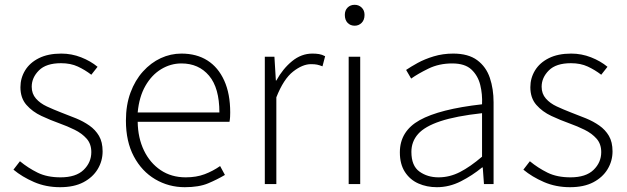

<svg xmlns="http://www.w3.org/2000/svg" viewBox="-20 -766 2609 799"><path d="M230 13Q171 13 121.5 -8.5Q72 -30 36 -60L63 -95Q97 -67 136.5 -47.5Q176 -28 232 -28Q296 -28 328 -59Q360 -90 360 -133Q360 -167 340.5 -189Q321 -211 290.5 -226Q260 -241 229 -252Q190 -266 152.5 -283.5Q115 -301 90 -329.5Q65 -358 65 -403Q65 -441 84.5 -473Q104 -505 142 -524Q180 -543 235 -543Q278 -543 317.5 -527.5Q357 -512 386 -488L360 -455Q334 -475 304 -489Q274 -503 234 -503Q172 -503 142 -473Q112 -443 112 -405Q112 -376 129.5 -356Q147 -336 175 -323Q203 -310 234 -298Q266 -286 296.5 -273.5Q327 -261 352 -243.5Q377 -226 392 -200.5Q407 -175 407 -136Q407 -96 386.5 -62Q366 -28 327 -7.5Q288 13 230 13Z M749 13Q682 13 626 -20Q570 -53 537 -115Q504 -177 504 -264Q504 -329 523 -380.5Q542 -432 575 -468.5Q608 -505 649 -524Q690 -543 735 -543Q798 -543 843 -514.5Q888 -486 913 -431Q938 -376 938 -298Q938 -289 937.5 -279.5Q937 -270 935 -259H553Q554 -192 579 -140Q604 -88 648.5 -58Q693 -28 753 -28Q797 -28 831.5 -41Q866 -54 896 -75L916 -38Q884 -19 846 -3Q808 13 749 13ZM553 -298H893Q893 -400 850 -451Q807 -502 735 -502Q690 -502 650.5 -478Q611 -454 585 -408.5Q559 -363 553 -298Z M1082 0V-530H1122L1128 -431H1130Q1157 -480 1195.5 -511.5Q1234 -543 1280 -543Q1295 -543 1307.5 -541Q1320 -539 1333 -532L1322 -490Q1309 -495 1299.5 -497Q1290 -499 1274 -499Q1239 -499 1199.5 -468Q1160 -437 1130 -361V0Z M1431 0V-530H1479V0ZM1456 -659Q1438 -659 1426.5 -671Q1415 -683 1415 -704Q1415 -723 1426.5 -734.5Q1438 -746 1456 -746Q1473 -746 1485 -734.5Q1497 -723 1497 -704Q1497 -683 1485 -671Q1473 -659 1456 -659Z M1798 13Q1756 13 1721 -2.5Q1686 -18 1665 -50.5Q1644 -83 1644 -132Q1644 -220 1726.5 -266Q1809 -312 1986 -332Q1988 -374 1978.5 -412.5Q1969 -451 1942 -476.5Q1915 -502 1862 -502Q1807 -502 1763 -480.5Q1719 -459 1691 -439L1670 -475Q1689 -488 1718 -504Q1747 -520 1785 -531.5Q1823 -543 1866 -543Q1929 -543 1966 -515.5Q2003 -488 2018.5 -442Q2034 -396 2034 -340V0H1994L1989 -69H1986Q1946 -36 1898 -11.5Q1850 13 1798 13ZM1805 -28Q1851 -28 1894 -50Q1937 -72 1986 -114V-295Q1877 -283 1812.5 -261.5Q1748 -240 1720 -208.5Q1692 -177 1692 -134Q1692 -76 1725.5 -52Q1759 -28 1805 -28Z M2352 13Q2293 13 2243.5 -8.5Q2194 -30 2158 -60L2185 -95Q2219 -67 2258.5 -47.5Q2298 -28 2354 -28Q2418 -28 2450 -59Q2482 -90 2482 -133Q2482 -167 2462.5 -189Q2443 -211 2412.5 -226Q2382 -241 2351 -252Q2312 -266 2274.5 -283.5Q2237 -301 2212 -329.5Q2187 -358 2187 -403Q2187 -441 2206.5 -473Q2226 -505 2264 -524Q2302 -543 2357 -543Q2400 -543 2439.5 -527.5Q2479 -512 2508 -488L2482 -455Q2456 -475 2426 -489Q2396 -503 2356 -503Q2294 -503 2264 -473Q2234 -443 2234 -405Q2234 -376 2251.5 -356Q2269 -336 2297 -323Q2325 -310 2356 -298Q2388 -286 2418.5 -273.5Q2449 -261 2474 -243.5Q2499 -226 2514 -200.5Q2529 -175 2529 -136Q2529 -96 2508.5 -62Q2488 -28 2449 -7.5Q2410 13 2352 13Z"/></svg>

Font: Noto Sans TC ExtraLight
Style: Regular
Weight: 250
Designer: Ryoko NISHIZUKA  (kana, bopomofo & ideographs); Paul D. Hunt (Latin, Greek & Cyrillic); Sandoll Communications , Soo-you
Foundry: Adobe
Version: Version 2.004-H2;hotconv 1.0.118;makeotfexe 2.5.65603